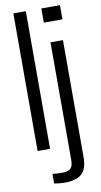

<svg xmlns="http://www.w3.org/2000/svg" viewBox="-108 -847 576 1099"><g transform="rotate(-10 180.5 -297.5)"><path d="M53.7 0V-800H126.2V0ZM216.4 -717.6V-800H324.6V-717.6ZM175.7 205.4Q162.3 205.4 144.8 203.6Q127.4 201.8 114.6 199.6V143.5Q126.5 145.2 142.9 145.9Q159.3 146.7 174.5 146.7Q206.3 146.7 220.3 132.7Q234.3 118.7 234.3 84.8V-600H306.8V79.9Q306.8 146.7 275.5 176.1Q244.2 205.4 175.7 205.4Z"/></g></svg>

Font: Big Shoulders Display SC Thin
Style: Regular
Weight: 100
Designer: Patric King
Foundry: XO Type Co
Version: Version 2.002